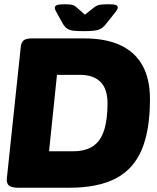

<svg xmlns="http://www.w3.org/2000/svg" viewBox="-20 -880 735 900"><path d="M65 0Q35 0 22.5 -10Q10 -20 12 -43L77 -657Q79 -680 90 -690Q101 -700 131 -700H374Q476 -700 544.5 -668Q613 -636 648 -573Q683 -510 683 -415Q683 -269 644 -177.5Q605 -86 521.5 -43Q438 0 305 0ZM210 -171H323Q380 -171 415.5 -194.5Q451 -218 467.5 -268Q484 -318 484 -397Q484 -463 451 -496Q418 -529 356 -529H247ZM488 -860Q514 -860 523 -856.5Q532 -853 532 -845Q532 -840 529 -835Q526 -830 520 -822L479 -770Q460 -745 438.5 -739.5Q417 -734 373 -734Q344 -734 325 -736Q306 -738 294.5 -746Q283 -754 274 -770L245 -822Q241 -829 239 -834Q237 -839 237 -843Q237 -853 248 -856.5Q259 -860 284 -860Q306 -860 317.5 -857.5Q329 -855 342 -843L378 -811L418 -843Q434 -856 450 -858Q466 -860 488 -860Z"/></svg>

Font: Asap Black
Style: Italic
Weight: 900
Italic angle: -6°
Designer: Pablo Cosgaya
Foundry: Omnibus-Type
Version: Version 3.001